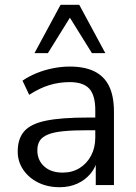

<svg xmlns="http://www.w3.org/2000/svg" viewBox="-20 -773 570 802"><path d="M229 9Q179 9 139.5 -10.5Q100 -30 77 -64Q54 -98 54 -140Q54 -194 81.5 -225Q109 -256 172.5 -269Q236 -282 346 -282H391V-229H347Q286 -229 245 -225Q204 -221 180 -211Q156 -201 146 -185Q136 -169 136 -145Q136 -104 164.5 -78Q193 -52 242 -52Q282 -52 312.5 -71Q343 -90 360.5 -123Q378 -156 378 -199V-313Q378 -375 353 -402.5Q328 -430 271 -430Q227 -430 186 -417.5Q145 -405 102 -377L74 -436Q100 -454 133 -467.5Q166 -481 202 -488Q238 -495 271 -495Q334 -495 375 -474.5Q416 -454 436 -412.5Q456 -371 456 -306V0H380V-113H389Q381 -75 358.5 -48Q336 -21 303 -6Q270 9 229 9ZM124 -551 233 -753H311L420 -551H364L272 -699L180 -551Z"/></svg>

Font: Nunito Sans 12pt ExtraLight 12pt
Style: Regular
Weight: 400
Version: Version 3.101;gftools[0.9.27]